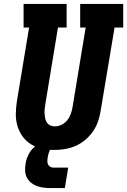

<svg xmlns="http://www.w3.org/2000/svg" viewBox="-20 -755 647 977"><path d="M256 8Q224 8 193.5 1.5Q163 -5 137.5 -21Q112 -37 94.5 -61.5Q77 -86 68.5 -115Q60 -144 60.5 -176Q61 -208 66 -240L128 -615H100V-735H319V-615H275L210 -221Q208 -209 207 -197Q206 -185 207 -173.5Q208 -162 210.5 -150.5Q213 -139 219.5 -130Q226 -121 236.5 -116.5Q247 -112 259 -112Q277 -112 294 -120.5Q311 -129 322.5 -143.5Q334 -158 340 -175Q346 -192 349 -209L416 -615H388V-735H607V-615H563L492 -190Q488 -163 478.5 -136Q469 -109 452.5 -85.5Q436 -62 413.5 -43Q391 -24 364.5 -12.5Q338 -1 310.5 3.5Q283 8 256 8ZM235 202Q217 202 199.5 199.5Q182 197 166 191Q150 185 137 174Q124 163 116.5 148Q109 133 108 115.5Q107 98 110 80Q112 63 118 47Q124 31 133.5 17Q143 3 156.5 -8.5Q170 -20 185.5 -27Q201 -34 217.5 -37Q234 -40 250 -40L244 0Q239 0 236.5 4Q234 8 232 12.5Q230 17 229 21Q228 25 226.5 29Q225 33 224.5 37.5Q224 42 223 46Q221 55 221 64.5Q221 74 224.5 81.5Q228 89 235.5 93.5Q243 98 252 98H327L310 202Z"/></svg>

Font: Iosevka Curly Slab HvExObl
Style: Regular
Weight: 900
Width: 7
Italic angle: -9°
Monospace: yes
Designer: Belleve Invis
Foundry: Belleve Invis
Version: Version 11.1.0; ttfautohint (v1.8.3)